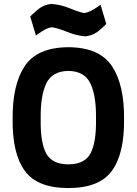

<svg xmlns="http://www.w3.org/2000/svg" viewBox="-20 -942 692 972"><path d="M489 -918Q486 -915 458 -897Q429 -879 407 -876Q384 -879 336 -899Q288 -919 240 -922Q199 -918 167 -890Q135 -862 133 -858L162 -762Q164 -765 192 -783Q219 -801 242 -804Q269 -801 319 -781Q369 -761 411 -758Q453 -762 485 -790Q516 -817 518 -821ZM326 -110Q244 -110 214 -165Q184 -221 186 -338Q184 -456 214 -519Q244 -582 326 -583Q408 -582 438 -519Q468 -456 466 -338Q468 -221 438 -165Q408 -110 326 -110ZM326 10Q484 10 547 -78Q610 -165 608 -338Q610 -512 547 -607Q484 -702 326 -703Q168 -702 105 -607Q42 -512 44 -338Q42 -165 105 -78Q168 10 326 10Z"/></svg>

Font: RazerF5
Style: Bold
Weight: 700
Foundry: Razer Inc.
Version: Version 1.000;PS 001.001;hotconv 1.0.56